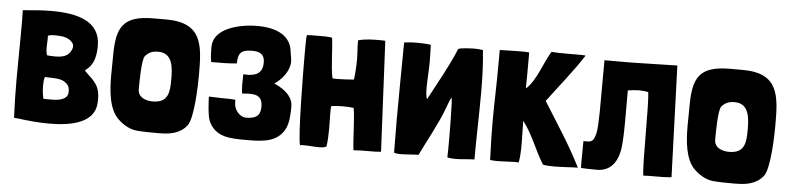

<svg xmlns="http://www.w3.org/2000/svg" viewBox="-38 -697 3642 883"><g transform="rotate(5 1783.0 -255.5)"><path d="M61 -1C105 5 156 10 205 10C313 10 414 -14 419 -104C424 -182 395 -201 357 -238C353 -242 349 -245 349 -248C349 -250 350 -251 353 -253C390 -279 397 -325 397 -366C397 -481 288 -507 173 -507C127 -507 81 -503 40 -499L39 -498C40 -471 40 -444 40 -418C40 -338 38 -260 38 -181C38 -122 39 -63 42 -3C48 -1 54 -2 61 -1ZM168 -302C164 -315 163 -327 163 -340C163 -359 166 -378 164 -392C173 -396 184 -397 196 -397C209 -397 223 -396 236 -394C255 -390 270 -382 280 -367C283 -363 284 -358 284 -353C284 -343 278 -332 272 -324C259 -305 233 -300 206 -300C193 -300 180 -301 168 -302ZM169 -102C165 -116 162 -138 162 -160C162 -175 163 -190 167 -202C189 -200 214 -202 237 -197C252 -194 268 -184 276 -172C280 -164 282 -155 282 -145C282 -136 280 -126 273 -119C256 -103 229 -101 203 -101C192 -101 181 -101 171 -101Z M708 10C758 10 806 5 840 -37C868 -72 872 -224 872 -272C872 -408 869 -514 700 -514H642C499 -514 471 -458 471 -325C471 -299 470 -269 470 -237C470 -162 477 -80 522 -37C545 -15 576 4 608 7C640 10 675 10 708 10ZM670 -133C639 -133 602 -146 602 -183C602 -210 602 -322 617 -338C634 -357 651 -363 677 -363C744 -363 747 -294 747 -242C747 -185 744 -133 670 -133Z M1221 -264C1258 -289 1289 -330 1289 -372C1289 -381 1283 -411 1282 -421C1271 -503 1186 -521 1122 -521C1033 -521 919 -491 918 -408C918 -388 918 -360 923 -337C963 -337 1005 -337 1041 -341C1041 -395 1061 -405 1108 -405C1145 -405 1164 -391 1164 -356C1164 -315 1145 -298 1107 -294C1099 -292 1092 -294 1075 -294C1075 -281 1074 -265 1074 -248C1074 -234 1075 -220 1077 -205C1091 -207 1108 -207 1113 -207C1152 -207 1171 -193 1171 -153C1171 -118 1158 -96 1104 -96C1080 -96 1045 -123 1049 -173C1048 -176 992 -176 984 -176C965 -176 946 -178 927 -178L926 -176C928 -144 929 -96 940 -66C973 6 1038 6 1121 6C1198 6 1257 0 1290 -58C1307 -87 1308 -136 1308 -166C1308 -200 1285 -236 1221 -264Z M1452 10C1463 10 1475 9 1485 4C1489 -25 1490 -52 1490 -79C1490 -103 1489 -127 1489 -151C1489 -162 1489 -172 1490 -183C1508 -186 1527 -187 1546 -187C1562 -187 1578 -186 1594 -184C1603 -131 1603 -47 1610 10C1635 8 1660 8 1685 8C1703 8 1720 8 1737 6L1712 -504C1703 -505 1693 -505 1684 -505C1652 -505 1619 -504 1588 -496L1587 -486C1587 -461 1590 -435 1590 -410C1590 -378 1588 -346 1584 -314C1558 -312 1533 -310 1507 -310C1500 -310 1492 -310 1485 -311C1473 -372 1475 -435 1467 -497C1456 -499 1445 -500 1434 -500C1426 -500 1408 -500 1391 -500C1375 -500 1358 -500 1351 -499L1349 -489C1348 -462 1348 -434 1348 -407C1348 -342 1350 -38 1363 9C1366 7 1370 7 1374 7C1376 7 1379 7 1381 7C1405 7 1428 10 1452 10Z M1827 9C1855 9 1882 5 1910 5C1946 -70 1989 -144 2018 -222C2024 -238 2029 -255 2038 -270C2041 -269 2042 -225 2042 -221C2044 -169 2044 -117 2044 -65C2044 -39 2044 -18 2043 5C2055 8 2068 9 2082 9C2110 9 2139 4 2168 4C2168 -100 2172 -204 2172 -308C2172 -372 2170 -437 2163 -501C2150 -503 2136 -504 2123 -504C2113 -504 2053 -502 2049 -495C2015 -413 1969 -333 1927 -254C1921 -261 1920 -293 1920 -302C1920 -343 1924 -386 1924 -427C1924 -453 1923 -478 1922 -504C1902 -507 1880 -508 1858 -508C1839 -508 1819 -507 1799 -504C1798 -386 1796 -267 1796 -149C1796 -98 1797 -45 1797 5C1806 8 1817 9 1827 9Z M2471 -293C2527 -368 2587 -441 2636 -517C2625 -518 2611 -518 2595 -518C2580 -518 2563 -518 2546 -518C2523 -518 2500 -518 2478 -520C2449 -476 2422 -383 2376 -343C2376 -345 2375 -346 2375 -345C2376 -366 2376 -412 2376 -508C2365 -510 2350 -510 2335 -510C2303 -510 2267 -508 2240 -508C2240 -493 2240 -479 2240 -465C2240 -331 2236 -272 2236 -180C2236 -133 2237 -78 2240 0C2249 1 2260 2 2271 2C2300 2 2331 -1 2355 -1C2361 -1 2367 -1 2372 0C2377 -26 2378 -57 2378 -88C2378 -127 2376 -166 2376 -193C2422 -134 2444 -64 2484 0C2497 3 2515 4 2535 4C2574 4 2619 0 2645 0C2594 -103 2531 -196 2471 -293Z M2838 -112C2842 -150 2843 -190 2843 -228C2843 -249 2843 -269 2843 -287V-374C2861 -377 2879 -379 2896 -379C2910 -379 2922 -377 2936 -375H2937C2946 -318 2939 -49 2948 10H2949C2961 9 2980 9 3000 9C3026 9 3053 9 3078 6L3060 -508C2867 -504 2884 -503 2814 -503H2727H2724C2724 -444 2723 -351 2723 -263C2722 -231 2722 -184 2715 -159C2708 -135 2701 -124 2678 -124H2660C2660 -90 2659 -58 2659 -32C2659 -20 2659 -9 2660 0C2674 1 2701 2 2733 2C2795 2 2829 -41 2838 -112Z M3369 10C3419 10 3467 5 3501 -37C3529 -72 3533 -224 3533 -272C3533 -408 3530 -514 3361 -514H3303C3160 -514 3132 -458 3132 -325C3132 -299 3131 -269 3131 -237C3131 -162 3138 -80 3183 -37C3206 -15 3237 4 3269 7C3301 10 3336 10 3369 10ZM3331 -133C3300 -133 3263 -146 3263 -183C3263 -210 3263 -322 3278 -338C3295 -357 3312 -363 3338 -363C3405 -363 3408 -294 3408 -242C3408 -185 3405 -133 3331 -133Z"/></g></svg>

Font: HEYCLAY
Style: Regular
Weight: 400
Designer: Marcelo Magalhaes
Foundry: Marcelo Magalhães
Version: Version 1.300;hotconv 1.0.109;makeotfexe 2.5.65596